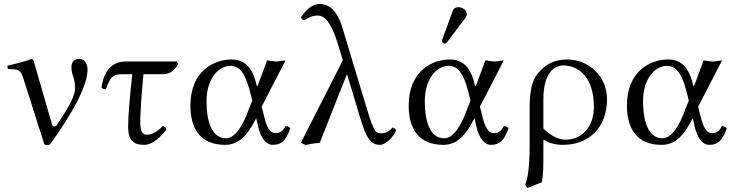

<svg xmlns="http://www.w3.org/2000/svg" viewBox="-20 -718 3705 965"><path d="M97 -325 203 8C212 12 222 12 231 8C362 -172 420 -298 420 -369C420 -396 407 -422 378 -422C348 -422 339 -399 339 -383C339 -334 357 -336 357 -273C357 -241 335 -193 266 -90C260 -81 246.3 -75.8 241 -94L150 -409C147 -419 144 -422 138 -422C109 -410 75 -401 18 -388C16 -380 17 -379 21 -371L56 -369C78 -368 88 -353 97 -325Z M611 -409C522 -409 497 -329 490 -278C494 -272 502 -270 512 -270C534 -328 545 -345 592 -345H645C633 -242 624 -133 624 -81C624 -11 652 10 704 10C746 10 785 -26 817 -68C814 -77 807 -82 799 -85C760 -45 732 -41 716 -41C696 -41 685 -60 685 -103C685 -155 691 -240 701 -345H798C837 -345 859 -366 876 -398L866 -409Z M1295 -182 1415 -414C1403 -414 1382 -409 1368 -409C1354 -409 1336 -414 1322 -414L1277 -292C1274 -285 1272 -280 1270 -290C1251 -373 1214 -419 1144 -419C1057 -419 937 -363 937 -187C937 -69 989 10 1111 10C1176 10 1220 -30 1268 -124L1276 -87C1291 -22 1317 10 1352 10C1394 10 1418 -13 1439 -73C1433 -80 1426 -84 1415 -84C1399 -55 1386 -49 1362 -49C1340 -49 1321 -76 1309 -127ZM1248 -212 1232 -173C1200 -82 1160 -23 1116 -23C1045 -23 1018 -106 1018 -209C1018 -319 1075 -387 1139 -387C1196 -387 1221 -324 1243 -232Z M1971 -62C1968 -71 1963 -75 1952 -77C1932 -52 1913 -48 1893 -48C1862 -48 1852 -78.3 1814 -204L1702 -575C1669 -688 1615 -698 1586 -698C1549 -698 1518 -668 1493 -632C1495 -620 1503 -618 1510 -616C1529 -630 1553 -640 1577 -640C1604 -640 1642 -620 1681 -488L1703 -415L1492 0L1516 11C1538 5 1561 2 1587 0L1724 -346L1792 -120C1819 -31 1841 10 1889 10C1917 10 1954 -25 1971 -62Z M2284 -682C2271 -682 2260 -676 2256 -665L2204 -522C2203 -519 2202 -515 2202 -512C2202 -505 2208 -499 2216 -499C2220 -499 2225 -503 2228 -507L2320 -629C2324 -634 2326 -642 2326 -647C2326 -667 2304 -682 2284 -682ZM2392 -182 2512 -414C2500 -414 2479 -409 2465 -409C2451 -409 2433 -414 2419 -414L2374 -292C2371 -285 2369 -280 2367 -290C2348 -373 2311 -419 2241 -419C2154 -419 2034 -363 2034 -187C2034 -69 2086 10 2208 10C2273 10 2317 -30 2365 -124L2373 -87C2388 -22 2414 10 2449 10C2491 10 2515 -13 2536 -73C2530 -80 2523 -84 2512 -84C2496 -55 2483 -49 2459 -49C2437 -49 2418 -76 2406 -127ZM2345 -212 2329 -173C2297 -82 2257 -23 2213 -23C2142 -23 2115 -106 2115 -209C2115 -319 2172 -387 2236 -387C2293 -387 2318 -324 2340 -232Z M2703 198C2711 160 2711 113 2711 58V-16C2738 0 2768 10 2809 10C2937 10 3031 -74 3031 -220C3031 -329 2945 -419 2830 -419C2785 -419 2739 -407 2699 -366C2673 -340 2642 -308 2642 -176V10C2642 128 2632 178 2620 210L2630 227ZM2965 -180C2965 -78 2902 -16 2823 -16C2780 -16 2741 -43 2711 -72V-218C2711 -357 2770 -389 2811 -389C2887 -389 2965 -331 2965 -180Z M3489 -182 3609 -414C3597 -414 3576 -409 3562 -409C3548 -409 3530 -414 3516 -414L3471 -292C3468 -285 3466 -280 3464 -290C3445 -373 3408 -419 3338 -419C3251 -419 3131 -363 3131 -187C3131 -69 3183 10 3305 10C3370 10 3414 -30 3462 -124L3470 -87C3485 -22 3511 10 3546 10C3588 10 3612 -13 3633 -73C3627 -80 3620 -84 3609 -84C3593 -55 3580 -49 3556 -49C3534 -49 3515 -76 3503 -127ZM3442 -212 3426 -173C3394 -82 3354 -23 3310 -23C3239 -23 3212 -106 3212 -209C3212 -319 3269 -387 3333 -387C3390 -387 3415 -324 3437 -232Z"/></svg>

Font: Libertinus Serif Display
Style: Regular
Weight: 400
Designer: Philipp H. Poll
Foundry: Khaled Hosny
Version: Version 6.1